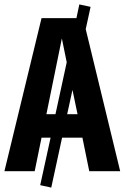

<svg xmlns="http://www.w3.org/2000/svg" viewBox="-29 -775 564 869"><path d="M375 0 344 -152H252L203 74L153 63L200 -152H159L128 0H-9L159 -693H317L330 -755L381 -744L359 -643L515 0ZM181 -258H222L273 -493L251 -601ZM275 -258H322L299 -368Z"/></svg>

Font: Fira Sans Extra Condensed
Style: Bold
Weight: 700
Width: 1
Designer: Carrois Corporate & Edenspiekermann AG
Foundry: Carrois Corporate GbR & Edenspiekermann AG
Version: Version 4.203